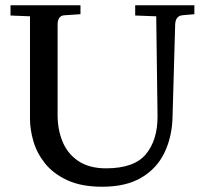

<svg xmlns="http://www.w3.org/2000/svg" viewBox="-20 -695 779 730"><path d="M369 15Q289 15 235.5 -10Q182 -35 151 -74Q120 -113 107 -158Q94 -203 94 -243V-633L20 -636V-675H286V-641L226 -637Q199 -636 199 -601V-258Q199 -201 218.5 -155Q238 -109 279 -82Q320 -55 383 -55Q490 -55 534.5 -108.5Q579 -162 579 -252L574 -633L494 -636V-675H719V-641L673 -637Q647 -634 646 -601L636 -249Q634 -174 605 -114Q576 -54 517.5 -19.5Q459 15 369 15Z"/></svg>

Font: Gulzar
Style: Regular
Weight: 400
Designer: Borna Izadpanah, Alice Savoie, Simon Cozens, Fiona Ross
Version: Version 1.000;[7b34f74]; ttfautohint (v1.8.4)